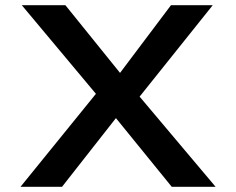

<svg xmlns="http://www.w3.org/2000/svg" viewBox="-20 -720 909 740"><path d="M642 0 386 -315 64 -700H232L479 -394L811 0ZM59 0 368 -381 456 -302 219 0ZM500 -325 414 -401 639 -700H800Z"/></svg>

Font: Lexend Mega Medium
Style: Regular
Weight: 500
Version: Version 1.007